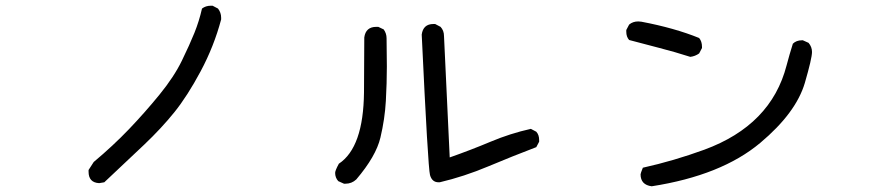

<svg xmlns="http://www.w3.org/2000/svg" viewBox="-20 -661 3040 672"><path d="M327 -20Q290 -22 290 -60V-66L308 -94Q376 -151 431.5 -209Q487 -267 538 -329.5Q589 -392 616.5 -448.5Q644 -505 660.5 -546Q677 -587 687 -631Q700 -641 718 -641H724L743 -631Q754 -617 754 -599V-593Q729 -499 682.5 -412Q636 -325 590.5 -268.5Q545 -212 485 -155Q425 -98 345 -23Z M1189 -18H1184L1164 -27Q1153 -39 1153 -56Q1153 -64 1166 -88Q1252 -145 1254 -338L1255 -530Q1260 -567 1297 -567H1304L1323 -558Q1333 -544 1333 -527L1334 -428Q1334 -371 1330.5 -308Q1327 -245 1311.5 -179.5Q1296 -114 1227 -33Q1211 -18 1189 -18ZM1519 -23H1515Q1492 -23 1485 -48.5Q1478 -74 1456 -540Q1461 -577 1497 -577H1503L1522 -567Q1534 -554 1534 -535L1554 -110Q1628 -136 1697 -165Q1766 -194 1838 -210L1857 -200Q1867 -189 1867 -171V-165L1857 -146Q1773 -114 1688.5 -78.5Q1604 -43 1519 -23Z M2261 -9Q2222 -14 2222 -51Q2222 -54 2230 -74Q2338 -98 2445 -137Q2679 -223 2733 -432Q2743 -470 2755 -508Q2767 -520 2787 -520H2790L2810 -511Q2822 -497 2822 -479Q2822 -457 2797 -371Q2766 -266 2641 -161Q2505 -47 2261 -9ZM2396 -462Q2343 -479 2288.5 -493Q2234 -507 2182 -521Q2172 -532 2172 -550V-556L2182 -575Q2195 -586 2214 -586L2225 -585Q2341 -563 2427 -528Q2437 -516 2437 -497V-493L2427 -474Q2413 -464 2396 -462Z"/></svg>

Font: Xiaolai Mono SC
Style: Regular
Weight: 400
Monospace: yes
Designer: LXGW / Nozomi Seto
Version: Version 3.113;September 30, 2024